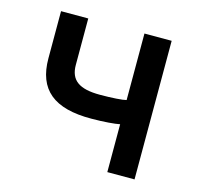

<svg xmlns="http://www.w3.org/2000/svg" viewBox="-85 -643 771 736"><g transform="rotate(15 300.0 -275.0)"><path d="M509 0V-550H401V-286C387 -282 344 -279 297 -279C214 -279 178 -305 178 -366V-550H70V-363C70 -239 140 -181 289 -182C337 -182 383 -186 401 -190V0Z"/></g></svg>

Font: Tekne LDO SemiBold
Style: Regular
Weight: 600
Monospace: yes
Designer: Alessio Laiso, Mario Rullo, Paolo Rosset
Foundry: Alessio Laiso
Version: Version 1.000;hotconv 1.0.109;makeotfexe 2.5.65596